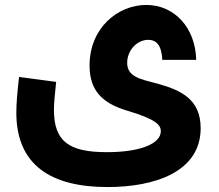

<svg xmlns="http://www.w3.org/2000/svg" viewBox="-20 -470 887 776"><path d="M415 286C605 286 791 225 791 48C791 -69 711 -106 616 -132C548 -150 494 -159 494 -216C494 -267 534 -309 579 -309C610 -309 633 -290 636 -228H773C770 -357 686 -450 571 -450C457 -450 342 -358 342 -205C342 -107 390 -54 493 -23C612 12 630 36 630 60C630 111 547 145 412 145C259 145 198 102 198 -26C198 -54 202 -94 207 -139L57 -159C50 -98 46 -51 46 -15C46 198 187 286 415 286Z"/></svg>

Font: UULA Sans
Style: Bold
Weight: 700
Designer: Mohamed Gaber, Laura Garcia Mut
Foundry: Kief Type Foundry
Version: Version 3.006;hotconv 1.0.109;makeotfexe 2.5.65596